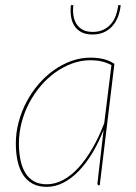

<svg xmlns="http://www.w3.org/2000/svg" viewBox="-20 -720 528 746"><path d="M41.5 0ZM367.5 0H364.5Q360.5 0 359.5 -2.2Q358.5 -4.5 358.5 -7L382.5 -215Q363.5 -166.5 339 -125.8Q314.5 -85 286.2 -55.8Q258 -26.5 226.5 -10.2Q195 6 161.5 6Q129 6 106.2 -6.5Q83.5 -19 69.2 -41.5Q55 -64 48.2 -95Q41.5 -126 41.5 -163Q41.5 -205 52.5 -246Q63.5 -287 83 -324Q102.5 -361 129.5 -392.5Q156.5 -424 188.8 -447Q221 -470 257.2 -483Q293.5 -496 331.5 -496Q358.5 -496 381 -490.8Q403.5 -485.5 424.5 -472ZM161.5 -4Q193.5 -4 224.8 -20.5Q256 -37 284.5 -68Q313 -99 338.5 -142.8Q364 -186.5 385 -241.5L413 -467Q394.5 -477 374.5 -481.5Q354.5 -486 331.5 -486Q295.5 -486 261 -473.5Q226.5 -461 195.5 -439Q164.5 -417 138.5 -386.5Q112.5 -356 93.5 -320Q74.5 -284 64 -244Q53.5 -204 53.5 -163Q53.5 -126.5 59.8 -97.2Q66 -68 79 -47.2Q92 -26.5 112.5 -15.2Q133 -4 161.5 -4ZM339.5 -586Q313.5 -586 296.2 -595Q279 -604 269 -619.8Q259 -635.5 256 -656Q253 -676.5 255.5 -700H265Q262.5 -679.5 265.2 -660.8Q268 -642 276.5 -627.8Q285 -613.5 300.8 -604.8Q316.5 -596 340.5 -596Q364.5 -596 382.2 -604.8Q400 -613.5 412 -627.8Q424 -642 430.5 -660.8Q437 -679.5 439.5 -700H449Q446.5 -676.5 438.8 -656Q431 -635.5 417.5 -619.8Q404 -604 384.8 -595Q365.5 -586 339.5 -586Z"/></svg>

Font: Lato Hairline
Style: Italic
Weight: 100
Italic angle: -7°
Designer: Lukasz Dziedzic
Foundry: tyPoland Lukasz Dziedzic
Version: Version 2.007; 2014-02-27